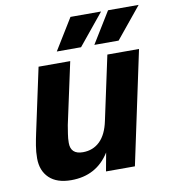

<svg xmlns="http://www.w3.org/2000/svg" viewBox="-84 -811 800 896"><g transform="rotate(-10 316.5 -363.5)"><path d="M182 12Q114 12 78 -22.5Q42 -57 42 -116Q42 -146 47 -176Q52 -206 58 -233L123 -536H273L210 -244Q207 -225 203.5 -203.5Q200 -182 200 -161Q200 -107 258 -107Q306 -107 338.5 -138.5Q371 -170 384 -233L449 -536H599L485 0H348L364 -87Q302 12 182 12ZM219 -591 310 -739H455L334 -591ZM397 -591 488 -739H633L512 -591Z"/></g></svg>

Font: Geist
Style: Bold Italic
Weight: 700
Italic angle: -12°
Designer: Basement.studio, Andrés Briganti, Mateo Zaragoza
Foundry: Basement.studio, Vercel, Andrés Briganti, Guido Ferreyra, Mateo Zaragoza
Version: Version 1.500; ttfautohint (v1.8.4.7-5d5b)